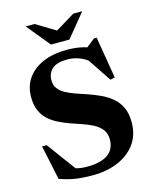

<svg xmlns="http://www.w3.org/2000/svg" viewBox="-131 -970 852 1068"><g transform="rotate(-15 295.5 -435.5)"><path d="M484 -657 407 -669.5 471.5 -720.5H487L527 -481L500.5 -475L390.5 -639.5L429.5 -594.5Q398 -621.5 365.2 -633.8Q332.5 -646 298.5 -646Q237 -646 209.8 -621.5Q182.5 -597 182.5 -556.5Q182.5 -528 197 -508.8Q211.5 -489.5 236.5 -475.8Q261.5 -462 293.2 -451Q325 -440 359.5 -428.5Q394 -416.5 428.2 -400.8Q462.5 -385 491 -361.5Q519.5 -338 536.5 -302.8Q553.5 -267.5 553.5 -216Q553.5 -142.5 515.5 -91.2Q477.5 -40 413 -13.2Q348.5 13.5 268 13.5Q214 13.5 170.5 7Q127 0.5 79 -17L37 -215H63.5L210.5 -15.5L103 -83.5Q145 -61.5 178.5 -51.2Q212 -41 249 -41Q305.5 -41 341.2 -54.5Q377 -68 394.2 -93.5Q411.5 -119 411.5 -154.5Q411.5 -189.5 394 -212.2Q376.5 -235 347.8 -250.2Q319 -265.5 284.8 -276.8Q250.5 -288 217 -300Q183.5 -312.5 153.2 -327.8Q123 -343 99.5 -365Q76 -387 62.5 -419Q49 -451 49 -496Q49 -557.5 81 -603Q113 -648.5 171.5 -673.5Q230 -698.5 308.5 -698.5Q358 -698.5 399 -688.8Q440 -679 484 -657ZM301.5 -805.5H267.5L396 -883.5H447.5L338 -749.5H231.5L121.5 -883.5H173Z"/></g></svg>

Font: Newsreader 36pt
Style: Bold
Weight: 700
Designer: Hugues Gentile
Foundry: Production Type
Version: Version 1.003